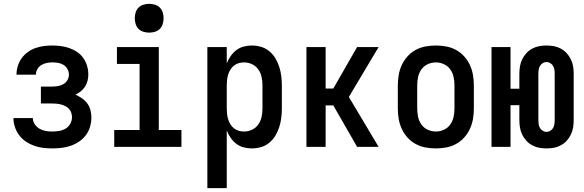

<svg xmlns="http://www.w3.org/2000/svg" viewBox="-20 -765 3040 1000"><path d="M252 8Q228 8 204 5Q180 2 157.5 -6Q135 -14 115 -27.5Q95 -41 80.5 -60Q66 -79 58 -102.5Q50 -126 50 -150H151Q151 -133 161 -118Q171 -103 186 -94.5Q201 -86 218 -83Q235 -80 252 -80Q270 -80 288 -83Q306 -86 321.5 -95Q337 -104 346 -120.5Q355 -137 355 -155Q355 -166 351 -178Q347 -190 339 -198.5Q331 -207 320 -212.5Q309 -218 297.5 -221Q286 -224 274 -225Q262 -226 250 -226H193V-314H250Q265 -314 280.5 -316.5Q296 -319 309.5 -326.5Q323 -334 331 -347.5Q339 -361 339 -376Q339 -391 331.5 -405Q324 -419 311 -427Q298 -435 283 -437.5Q268 -440 253 -440Q238 -440 223 -437Q208 -434 195 -426Q182 -418 174.5 -404.5Q167 -391 167 -376H66V-377Q66 -400 73 -422Q80 -444 93 -462Q106 -480 124.5 -493.5Q143 -507 164 -514.5Q185 -522 207.5 -525Q230 -528 253 -528Q275 -528 297.5 -525Q320 -522 341.5 -514.5Q363 -507 382 -494Q401 -481 414 -462.5Q427 -444 433.5 -422Q440 -400 440 -377Q440 -361 436 -344.5Q432 -328 423 -314Q414 -300 401 -289.5Q388 -279 373 -272Q391 -264 407 -253Q423 -242 434.5 -226.5Q446 -211 451 -191.5Q456 -172 456 -153Q456 -129 449 -105Q442 -81 427.5 -61.5Q413 -42 392.5 -28Q372 -14 349 -6Q326 2 301.5 5Q277 8 252 8Z M575 0V-88H707V-432H589V-520H807V-88H925V0ZM757 -595Q742 -595 727 -599.5Q712 -604 701.5 -614.5Q691 -625 686.5 -640Q682 -655 682 -670Q682 -685 686.5 -700Q691 -715 701.5 -725.5Q712 -736 727 -740.5Q742 -745 757 -745Q772 -745 787 -740.5Q802 -736 812.5 -725.5Q823 -715 827.5 -700Q832 -685 832 -670Q832 -655 827.5 -640Q823 -625 812.5 -614.5Q802 -604 787 -599.5Q772 -595 757 -595Z M1060 215V-520H1161V-435Q1169 -455 1181.5 -473Q1194 -491 1211 -504Q1228 -517 1249 -522.5Q1270 -528 1292 -528Q1316 -528 1340 -521Q1364 -514 1383 -498Q1402 -482 1414.5 -461Q1427 -440 1434.5 -416.5Q1442 -393 1445 -368.5Q1448 -344 1448 -320V-200Q1448 -176 1445 -151.5Q1442 -127 1434.5 -103.5Q1427 -80 1414.5 -59Q1402 -38 1383 -22Q1364 -6 1340 1Q1316 8 1292 8Q1270 8 1249 2.5Q1228 -3 1211 -16Q1194 -29 1181.5 -47Q1169 -65 1161 -85V215ZM1251 -80Q1273 -80 1293 -89.5Q1313 -99 1325.5 -117Q1338 -135 1342.5 -156.5Q1347 -178 1347 -200V-320Q1347 -342 1342.5 -363.5Q1338 -385 1325.5 -403Q1313 -421 1293 -430.5Q1273 -440 1251 -440Q1237 -440 1223 -436Q1209 -432 1198 -423Q1187 -414 1179.5 -401.5Q1172 -389 1168 -375.5Q1164 -362 1162.5 -348Q1161 -334 1161 -320V-200Q1161 -186 1162.5 -172Q1164 -158 1168 -144.5Q1172 -131 1179.5 -118.5Q1187 -106 1198 -97Q1209 -88 1223 -84Q1237 -80 1251 -80Z M1576 0V-520H1676V-304H1716L1840 -520H1952L1797 -260L1952 0H1840L1716 -216H1676V0Z M2250 8Q2223 8 2196 3Q2169 -2 2145 -15Q2121 -28 2102.5 -48.5Q2084 -69 2072.5 -94Q2061 -119 2056.5 -146Q2052 -173 2052 -200V-320Q2052 -347 2056.5 -374Q2061 -401 2072.5 -426Q2084 -451 2102.5 -471.5Q2121 -492 2145 -505Q2169 -518 2196 -523Q2223 -528 2250 -528Q2277 -528 2304 -523Q2331 -518 2355 -505Q2379 -492 2397.5 -471.5Q2416 -451 2427.5 -426Q2439 -401 2443.5 -374Q2448 -347 2448 -320V-200Q2448 -173 2443.5 -146Q2439 -119 2427.5 -94Q2416 -69 2397.5 -48.5Q2379 -28 2355 -15Q2331 -2 2304 3Q2277 8 2250 8ZM2250 -80Q2272 -80 2292.5 -89.5Q2313 -99 2325.5 -117Q2338 -135 2342.5 -156.5Q2347 -178 2347 -200V-320Q2347 -342 2342.5 -363.5Q2338 -385 2325.5 -403Q2313 -421 2292.5 -430.5Q2272 -440 2250 -440Q2228 -440 2207.5 -430.5Q2187 -421 2174.5 -403Q2162 -385 2157.5 -363.5Q2153 -342 2153 -320V-200Q2153 -178 2157.5 -156.5Q2162 -135 2174.5 -117Q2187 -99 2207.5 -89.5Q2228 -80 2250 -80Z M2826 8Q2807 8 2788 4.5Q2769 1 2751.5 -8.5Q2734 -18 2721 -32.5Q2708 -47 2699.5 -64.5Q2691 -82 2688 -101.5Q2685 -121 2685 -140V-217H2639V0H2540V-520H2639V-303H2685V-380Q2685 -399 2688 -418.5Q2691 -438 2699.5 -455.5Q2708 -473 2721 -487.5Q2734 -502 2751.5 -511.5Q2769 -521 2788 -524.5Q2807 -528 2826 -528Q2846 -528 2865 -524.5Q2884 -521 2901.5 -511.5Q2919 -502 2932 -487.5Q2945 -473 2953.5 -455.5Q2962 -438 2965 -418.5Q2968 -399 2968 -380V-140Q2968 -121 2965 -101.5Q2962 -82 2953.5 -64.5Q2945 -47 2932 -32.5Q2919 -18 2901.5 -8.5Q2884 1 2865 4.5Q2846 8 2826 8ZM2826 -78Q2837 -78 2846.5 -84Q2856 -90 2861 -99Q2866 -108 2867.5 -118.5Q2869 -129 2869 -140V-380Q2869 -391 2867.5 -401.5Q2866 -412 2861 -421Q2856 -430 2846.5 -436Q2837 -442 2826 -442Q2816 -442 2806.5 -436Q2797 -430 2792 -421Q2787 -412 2785.5 -401.5Q2784 -391 2784 -380V-140Q2784 -129 2785.5 -118.5Q2787 -108 2792 -99Q2797 -90 2806.5 -84Q2816 -78 2826 -78Z"/></svg>

Font: Iosevka SS18 Semibold
Style: Regular
Weight: 600
Monospace: yes
Designer: Belleve Invis
Foundry: Belleve Invis
Version: Version 25.1.1; ttfautohint (v1.8.4)